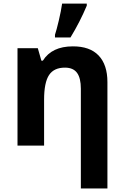

<svg xmlns="http://www.w3.org/2000/svg" viewBox="-20 -816 697 1076"><path d="M388.2 -556.2Q483.4 -556.6 532.7 -504.9Q582 -453.1 582 -356V240.2H433.1V-318.8Q433.1 -377.9 412.1 -407.2Q391.1 -436.5 345.2 -437Q282.7 -437.5 254.9 -395.5Q227.1 -353.5 227.1 -256.8V0H78.1V-545.9H191.9L211.9 -476.1H220.2Q270.5 -556.2 388.2 -556.2ZM466.3 -795.9V-784.2Q428.2 -693.4 375 -606H288.1V-621.1Q296.9 -647.5 309.6 -701.2Q322.3 -754.9 328.1 -795.9Z"/></svg>

Font: OpenSans-Bold
Style: Bold
Weight: 700
Foundry: Ascender Corporation
Version: Version 1.10